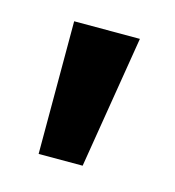

<svg xmlns="http://www.w3.org/2000/svg" viewBox="-51 -153 288 316"><g transform="rotate(15 93.5 5.0)"><path d="M40 118V-108H152L115 118Z"/></g></svg>

Font: Cuprum SemiBold
Style: Regular
Weight: 600
Designer: Jovanny Lemonad
Foundry: Jovanny Lemonad
Version: Version 3.000